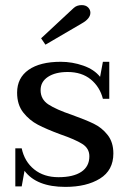

<svg xmlns="http://www.w3.org/2000/svg" viewBox="-20 -722 496 752"><path d="M141 -572 256 -679Q257 -680 269 -691Q281 -702 300 -702Q316 -702 325 -693Q334 -684 334 -672Q334 -649 300 -630L158 -547ZM76 -53 65 8H40V-141H65Q76 -89 114 -58.5Q152 -28 209 -28Q267 -28 298.5 -49Q330 -70 330 -110Q330 -141 302 -158.5Q274 -176 216 -196Q162 -216 128.5 -233.5Q95 -251 71 -281.5Q47 -312 47 -359Q47 -417 92 -448.5Q137 -480 218 -480Q263 -480 306 -465Q349 -450 372 -421L383 -480H408V-335H383Q371 -382 335.5 -411Q300 -440 245 -440Q197 -440 168 -421Q139 -402 139 -369Q139 -333 169.5 -313Q200 -293 262 -272Q315 -253 347 -237.5Q379 -222 401.5 -193.5Q424 -165 424 -121Q424 -55 371.5 -22.5Q319 10 236 10Q123 10 76 -53Z"/></svg>

Font: TavirajRegular
Style: Regular
Weight: 400
Designer: Katatrad Team
Foundry: CadsonDemak
Version: Version 1.000